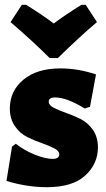

<svg xmlns="http://www.w3.org/2000/svg" viewBox="-20 -768 442 800"><path d="M337 -748 384 -676Q315 -618 221 -526H187Q117 -596 24 -676L71 -748H89Q165 -700 204 -670Q243 -700 319 -748ZM232 -483Q305 -483 380 -458L355 -323L333 -316Q258 -362 209 -362Q183 -362 183 -344Q183 -330 204 -319Q225 -308 255.5 -297.5Q286 -287 316 -272Q346 -257 367 -227Q388 -197 388 -154Q388 -85 335 -36.5Q282 12 175 12Q93 12 7 -14L30 -157L46 -169Q83 -140 126.5 -123Q170 -106 199 -106Q227 -106 227 -125Q227 -139 206 -150Q185 -161 154.5 -171.5Q124 -182 93.5 -197Q63 -212 42 -242.5Q21 -273 21 -316Q21 -389 77.5 -436Q134 -483 232 -483Z"/></svg>

Font: Alegreya Sans SC Black
Style: Regular
Weight: 900
Designer: Juan Pablo del Peral
Foundry: Huerta Tipografica
Version: Version 2.007